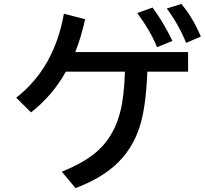

<svg xmlns="http://www.w3.org/2000/svg" viewBox="-20 -896 1039 971"><path d="M931.2 -533.7H725.1Q718.3 -353.5 686 -253.9Q647.9 -135.7 559.1 -57.6Q483.9 9.3 361.8 55.2L292.5 -27.8Q412.6 -75.7 478 -136.7Q560.1 -212.9 589.4 -335.9Q607.9 -410.2 611.8 -533.7H313Q247.6 -415 137.2 -327.6L62 -401.9Q254.4 -551.8 303.2 -826.7L410.6 -798.8Q390.1 -707 360.8 -632.8H931.2ZM773.9 -657.2Q745.6 -731.9 674.3 -830.1L751.5 -857.9Q809.1 -779.3 852.1 -689ZM921.4 -679.2Q883.3 -772 823.7 -853L897 -876Q954.6 -808.6 995.6 -710.9Z"/></svg>

Font: UDEV Gothic 35
Style: Bold
Weight: 700
Version: v2.1.0; ttfautohint (v1.8.4.7-5d5b-dirty) -l 6 -r 45 -G 200 